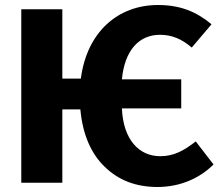

<svg xmlns="http://www.w3.org/2000/svg" viewBox="-20 -730 881 767"><path d="M762 -165C714 -128 675 -106 620 -106C535 -106 472 -173 467 -297H704V-413H467C478 -530 536 -591 619 -591C666 -591 705 -575 746 -540L825 -633C764 -684 699 -710 611 -710C451 -710 327 -602 303 -416H229V-693H65V0H229V-293H301C310 -194 343 -117 398 -64C453 -10 523 17 609 17C704 17 781 -21 833 -73Z"/></svg>

Font: Fira Sans
Style: Bold
Weight: 700
Designer: Carrois Corporate & Edenspiekermann AG
Foundry: Carrois Corporate GbR & Edenspiekermann AG
Version: Version 4.203